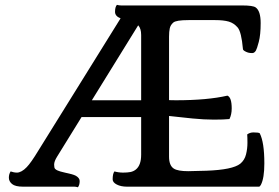

<svg xmlns="http://www.w3.org/2000/svg" viewBox="-20 -771 1153 793"><path d="M452.6 -63Q470.2 -58.1 488.3 -58.1Q506.3 -58.1 518.8 -60.5Q531.2 -63 541 -70.8Q563 -88.4 563 -131.8V-287.6H316.9L215.8 -124Q203.6 -104.5 203.6 -91.3Q203.6 -78.1 207.3 -74Q210.9 -69.8 217.8 -66.9Q226.1 -63 245.8 -58.6Q265.6 -54.2 275.9 -51.5Q286.1 -48.8 293.5 -44.9Q309.1 -35.6 309.1 -23.4Q309.1 -6.8 301.8 2.4Q293 0 287.6 0H75.2Q43 0 29.8 -11Q16.6 -22 16.6 -36.9Q16.6 -51.8 23.9 -63L36.1 -59.6Q42.5 -58.1 50.5 -58.1Q58.6 -58.1 69.1 -63.7Q79.6 -69.3 90.3 -80.6Q107.9 -98.6 137.7 -147.9L478 -695.3Q455.1 -704.1 455.1 -722.2Q455.1 -742.2 462.9 -751Q471.7 -748.5 480.5 -748.5H980Q1024.9 -748.5 1036.1 -740.2Q1056.6 -725.6 1056.6 -675.8Q1056.6 -627 1048.8 -597.9Q1041 -568.8 1037.1 -562.5Q1030.8 -551.8 1022 -551.8Q1013.2 -551.8 1007.1 -553.2Q1001 -554.7 996.1 -557.1Q983.4 -563 983.4 -568.4Q977.1 -639.6 961.4 -657.7Q945.8 -675.8 924.6 -681.9Q903.3 -688 869.1 -688H758.8Q707 -688 695.6 -677.7Q684.1 -667.5 681.2 -654.1Q678.2 -640.6 678.2 -619.6V-357.4L706.5 -356.9Q836.4 -356.9 919.4 -376Q937 -368.7 937 -323.2Q937 -297.9 927.7 -279.3Q904.3 -276.9 863.5 -276.9Q822.8 -276.9 774.4 -281.7L678.2 -292V-124Q678.2 -87.4 697.8 -74.7Q714.4 -64 757.3 -64L833 -65.9Q940.4 -69.8 972.2 -94.7Q990.2 -109.4 996.1 -133.1Q1002 -156.7 1002 -180.9Q1002 -205.1 1001 -215.8Q1012.2 -224.1 1026.9 -224.1Q1047.9 -224.1 1052.7 -220.7Q1071.8 -183.6 1071.8 -96.2Q1071.8 -35.2 1057.6 -7.8Q1053.7 0 1049.3 0H504.9Q479.5 0 462.4 -8.8Q445.3 -17.6 445.3 -30.3Q445.3 -53.7 452.6 -63ZM563 -356.9V-626.5Q563 -653.3 550.8 -666.5L359.4 -356.9Z"/></svg>

Font: Quando
Style: Regular
Weight: 400
Version: Version 1.002